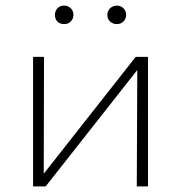

<svg xmlns="http://www.w3.org/2000/svg" viewBox="-20 -665 645 685"><path d="M117 0V-21L464 -462H490V-441L143 0ZM98 0V-462H137L136 0ZM468 0 470 -462H508V0ZM209 -579Q194 -579 185 -588Q176 -597 176 -612Q176 -626 185 -635.5Q194 -645 209 -645Q223 -645 232.5 -635.5Q242 -626 242 -612Q242 -598 232.5 -588.5Q223 -579 209 -579ZM397 -579Q383 -579 373 -588Q363 -597 363 -612Q363 -626 373 -635.5Q383 -645 397 -645Q411 -645 420.5 -635.5Q430 -626 430 -612Q430 -598 420.5 -588.5Q411 -579 397 -579Z"/></svg>

Font: Ysabeau SC ExtraLight
Style: Regular
Weight: 250
Designer: Christian Thalmann (Catharsis Fonts)
Version: Version 2.001;gftools[0.9.30]; featfreeze: smcp